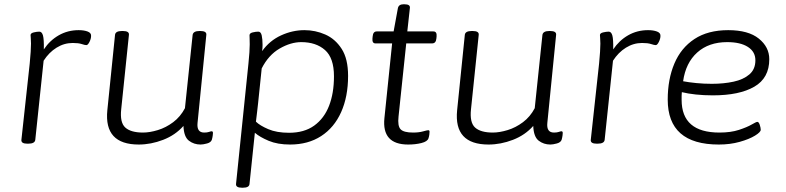

<svg xmlns="http://www.w3.org/2000/svg" viewBox="-20 -670 3675 898"><path d="M108 2Q79 2 80 -15L119 -373Q122 -404 123.5 -427.5Q125 -451 125 -466Q125 -482 124 -491Q123 -500 123 -506Q123 -515 138 -518.5Q153 -522 164 -522Q176 -522 181 -504Q186 -486 185 -439Q213 -481 255 -505Q297 -529 348 -529Q373 -529 390 -522.5Q407 -516 406 -502Q406 -489 398.5 -474Q391 -459 384 -459Q377 -459 362 -464Q347 -469 320 -469Q280 -469 244.5 -447Q209 -425 184 -386L145 -16Q143 2 112 2Z M629 6Q466 6 482 -154L518 -507Q520 -525 550 -525H555Q585 -525 583 -507L547 -160Q540 -97 566 -73.5Q592 -50 649 -50Q680 -50 718 -61.5Q756 -73 790 -98.5Q824 -124 845 -164L881 -507Q884 -525 913 -525H917Q947 -525 945 -507L904 -96Q899 -50 935 -50Q949 -50 957.5 -53Q966 -56 970 -56Q976 -56 976 -48Q976 -45 975 -36.5Q974 -28 971 -17Q967 -4 948.5 1Q930 6 918 6Q887 6 863.5 -12Q840 -30 838 -81Q800 -38 743 -16Q686 6 629 6Z M1112 208Q1082 208 1084 190L1142 -373Q1145 -401 1146.5 -424.5Q1148 -448 1148 -462Q1148 -479 1147.5 -489Q1147 -499 1147 -505Q1147 -515 1162 -518.5Q1177 -522 1188 -522Q1200 -522 1204 -504.5Q1208 -487 1208 -460Q1208 -445 1206 -431Q1241 -480 1294.5 -504.5Q1348 -529 1404 -529Q1455 -529 1501.5 -508.5Q1548 -488 1578 -441.5Q1608 -395 1608 -315Q1608 -218 1575.5 -145.5Q1543 -73 1482 -33.5Q1421 6 1337 6Q1278 6 1236.5 -11.5Q1195 -29 1172 -49L1147 190Q1146 208 1116 208ZM1332 -49Q1403 -49 1449.5 -82.5Q1496 -116 1519 -175Q1542 -234 1542 -313Q1542 -399 1500 -436Q1458 -473 1389 -473Q1340 -473 1288 -443Q1236 -413 1204 -350L1187 -186Q1185 -168 1182.5 -146.5Q1180 -125 1177 -101Q1195 -83 1234.5 -66Q1274 -49 1332 -49Z M1889 6Q1765 6 1778 -118L1814 -467H1736Q1720 -467 1722 -490L1723 -500Q1725 -523 1742 -523H1821L1841 -632Q1845 -650 1867 -650H1872Q1900 -650 1897 -632L1885 -523H2007Q2024 -523 2022 -500L2021 -490Q2019 -467 2001 -467H1880L1844 -125Q1839 -81 1853.5 -65.5Q1868 -50 1912 -50Q1939 -50 1958.5 -55.5Q1978 -61 1983 -61Q1989 -61 1989 -54Q1989 -49 1988 -40.5Q1987 -32 1984 -23Q1979 -8 1951 -1Q1923 6 1889 6Z M2265 6Q2102 6 2118 -154L2154 -507Q2156 -525 2186 -525H2191Q2221 -525 2219 -507L2183 -160Q2176 -97 2202 -73.5Q2228 -50 2285 -50Q2316 -50 2354 -61.5Q2392 -73 2426 -98.5Q2460 -124 2481 -164L2517 -507Q2520 -525 2549 -525H2553Q2583 -525 2581 -507L2540 -96Q2535 -50 2571 -50Q2585 -50 2593.5 -53Q2602 -56 2606 -56Q2612 -56 2612 -48Q2612 -45 2611 -36.5Q2610 -28 2607 -17Q2603 -4 2584.5 1Q2566 6 2554 6Q2523 6 2499.5 -12Q2476 -30 2474 -81Q2436 -38 2379 -16Q2322 6 2265 6Z M2771 2Q2742 2 2743 -15L2782 -373Q2785 -404 2786.5 -427.5Q2788 -451 2788 -466Q2788 -482 2787 -491Q2786 -500 2786 -506Q2786 -515 2801 -518.5Q2816 -522 2827 -522Q2839 -522 2844 -504Q2849 -486 2848 -439Q2876 -481 2918 -505Q2960 -529 3011 -529Q3036 -529 3053 -522.5Q3070 -516 3069 -502Q3069 -489 3061.5 -474Q3054 -459 3047 -459Q3040 -459 3025 -464Q3010 -469 2983 -469Q2943 -469 2907.5 -447Q2872 -425 2847 -386L2808 -16Q2806 2 2775 2Z M3342 6Q3103 6 3103 -204Q3103 -299 3134 -372.5Q3165 -446 3228 -487.5Q3291 -529 3386 -529Q3480 -529 3529 -489.5Q3578 -450 3578 -393Q3578 -305 3508 -264.5Q3438 -224 3314 -224Q3272 -224 3234.5 -228Q3197 -232 3169 -239Q3168 -230 3168 -221.5Q3168 -213 3168 -203Q3168 -50 3345 -50Q3398 -50 3436 -62.5Q3474 -75 3495.5 -87.5Q3517 -100 3522 -100Q3529 -100 3533.5 -86Q3538 -72 3538 -63Q3538 -52 3511 -35.5Q3484 -19 3439.5 -6.5Q3395 6 3342 6ZM3309 -278Q3365 -278 3411 -288Q3457 -298 3485 -322Q3513 -346 3513 -388Q3513 -428 3478 -450.5Q3443 -473 3381 -473Q3295 -473 3241 -424.5Q3187 -376 3175 -290Q3201 -285 3236.5 -281.5Q3272 -278 3309 -278Z"/></svg>

Font: Asap Semi Expanded Semi Expanded Light
Style: Italic
Weight: 300
Width: 6
Italic angle: -6°
Designer: Pablo Cosgaya
Foundry: Omnibus-Type
Version: Version 3.001; ttfautohint (v1.8.4.7-5d5b)